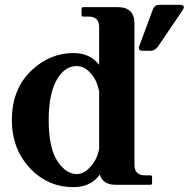

<svg xmlns="http://www.w3.org/2000/svg" viewBox="-20 -767 783 797"><path d="M727.1 -747.1Q743.2 -747.1 743.2 -736.8Q743.2 -732.4 738.3 -725.1L637.2 -575.7Q624 -556.2 605 -556.2H571.3Q556.6 -556.2 556.6 -567.4Q556.6 -572.3 559.1 -578.6L614.3 -727.1Q621.6 -747.1 643.6 -747.1ZM460 0Q406.2 0 394.5 -42.5Q357.4 9.8 284.7 9.8Q184.1 9.8 112.8 -60.1Q29.3 -142.6 29.3 -268.6Q29.3 -398.9 112.8 -476.6Q188.5 -546.9 284.7 -546.9Q353.5 -546.9 391.6 -498V-654.3Q391.6 -698.2 347.7 -698.2H325.7Q318.4 -698.2 318.4 -705.6V-730Q318.4 -737.3 325.7 -737.3H469.7Q538.1 -737.3 538.1 -668.9V-83Q538.1 -39.1 582 -39.1H604Q611.3 -39.1 611.3 -31.7V-7.3Q611.3 0 604 0ZM299.3 -44.4Q337.4 -44.4 371.1 -95.2Q384.3 -114.7 391.6 -148.9V-388.2Q383.8 -424.8 369.6 -445.8Q338.4 -492.7 298.8 -492.7Q252.4 -492.7 221.7 -445.8Q182.1 -386.2 182.1 -268.6Q182.1 -150.4 220.2 -95.2Q255.4 -44.4 299.3 -44.4Z"/></svg>

Font: Simply Serif
Style: Bold
Weight: 700
Designer: Wojciech Kalinowski "wmk69" (wmk69@o2.pl)
Foundry: Wojciech Kalinowski "wmk69" (wmk69@o2.pl)
Version: Version 1.0.0; 2022-02-18